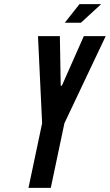

<svg xmlns="http://www.w3.org/2000/svg" viewBox="-20 -910 532 930"><path d="M470 -890 372 -800H294L365 -890ZM274 -500 275 -493H277L282 -500L386 -735H492L292 -313L226 0H118L184 -313L164 -735H270Z"/></svg>

Font: League Gothic Italic
Style: Regular
Weight: 400
Designer: Tyler Finck
Foundry: The League of Moveable Type
Version: Version 1.001;PS 001.001;hotconv 1.0.56;makeotf.lib2.0.21325